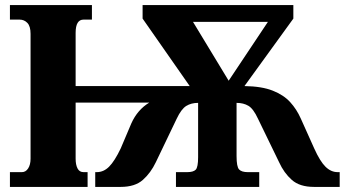

<svg xmlns="http://www.w3.org/2000/svg" viewBox="-20 -734 1354 754"><path d="M19 0V-58H66Q81 -58 90.5 -72.5Q100 -87 100 -111V-601Q100 -631 87.5 -644Q75 -657 57 -657H19V-714H341V-657H308Q277 -657 277 -605V-396H725L540 -661V-714H1132V-661L940 -396Q1008 -395 1051 -378Q1094 -361 1119.5 -333Q1145 -305 1161 -269L1214 -151Q1237 -100 1258.5 -79Q1280 -58 1306 -58H1314V0H1213Q1157 0 1126 -27.5Q1095 -55 1076 -97L993 -268Q975 -307 955.5 -318.5Q936 -330 909 -330V-121Q909 -79 919 -68.5Q929 -58 953 -58H998V0H671V-58H715Q739 -58 748.5 -67.5Q758 -77 758 -117V-330Q731 -330 711.5 -318Q692 -306 674 -268L592 -97Q572 -55 541 -27.5Q510 0 454 0H354V-58H360Q387 -58 408.5 -79.5Q430 -101 454 -151L496 -250Q520 -303 566 -331H277V-111Q277 -87 284.5 -72.5Q292 -58 308 -58H324V0ZM878 -417 1032 -648H738Z"/></svg>

Font: Noto Serif Condensed Black
Style: Regular
Weight: 900
Width: 3
Designer: Monotype Design Team
Foundry: Monotype Imaging Inc.
Version: Version 2.015; ttfautohint (v1.8.4.7-5d5b)